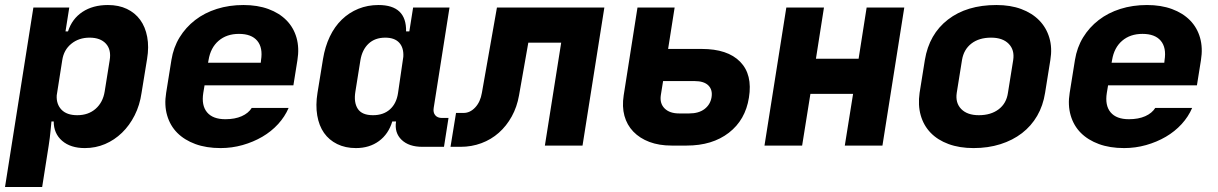

<svg xmlns="http://www.w3.org/2000/svg" viewBox="-31 -580 4851 765"><path d="M-11 165 102 -550H245L230 -455H240Q256 -505 297.5 -532.5Q339 -560 399 -560Q442 -560 474.5 -544.5Q507 -529 527.5 -501Q548 -473 555.5 -433Q563 -393 555 -345L533 -210Q526 -161 505.5 -120.5Q485 -80 455 -51Q425 -22 387.5 -6Q350 10 307 10Q250 10 216.5 -19Q183 -48 183 -96H174Q173 -88 170.5 -60Q168 -32 163 0L137 165ZM195 -200Q193 -165 214 -143Q235 -121 277 -121Q321 -121 350 -146.5Q379 -172 386 -215L406 -340Q413 -382 391 -406Q369 -430 326 -430Q283 -430 253 -405.5Q223 -381 217 -340Z M848 10Q791 10 747.5 -6Q704 -22 675.5 -50.5Q647 -79 635 -120Q623 -161 631 -210L652 -341Q660 -391 684.5 -431Q709 -471 746.5 -500Q784 -529 833 -544.5Q882 -560 939 -560Q995 -560 1038.5 -544Q1082 -528 1110.5 -499Q1139 -470 1150.5 -429.5Q1162 -389 1154 -340L1138 -240H784L779 -210Q771 -160 794 -132.5Q817 -105 867 -105Q905 -105 932 -117Q959 -129 972 -150H1119Q1104 -115 1077 -85.5Q1050 -56 1014 -35Q978 -14 935.5 -2Q893 10 848 10ZM798 -330H1008L1009 -340Q1017 -390 994 -417.5Q971 -445 921 -445Q872 -445 840 -417.5Q808 -390 800 -341Z M1234 -210 1256 -345Q1264 -394 1283 -434Q1302 -474 1331 -502Q1360 -530 1397 -545Q1434 -560 1477 -560Q1589 -560 1587 -455H1600L1615 -550H1760L1697 -150Q1694 -132 1703 -121Q1712 -110 1730 -110H1756L1738 5H1652Q1598 5 1569 -23Q1540 -51 1547 -96H1532Q1517 -46 1479 -18Q1441 10 1387 10Q1345 10 1312.5 -6Q1280 -22 1260 -50.5Q1240 -79 1233 -120Q1226 -161 1234 -210ZM1455 -121Q1497 -121 1523 -144.5Q1549 -168 1555 -210L1576 -354Q1578 -390 1559.5 -410Q1541 -430 1504 -430Q1463 -430 1437.5 -406Q1412 -382 1405 -340L1385 -215Q1378 -172 1394.5 -146.5Q1411 -121 1455 -121Z M1949 -550H2377L2290 0H2140L2205 -410H2074L2037 -200Q2029 -154 2008 -116Q1987 -78 1956.5 -51Q1926 -24 1887 -9.5Q1848 5 1804 5H1764L1786 -130H1816Q1842 -130 1862.5 -152Q1883 -174 1889 -210Z M2602 -201Q2597 -168 2617 -148Q2637 -128 2675 -128H2715Q2753 -128 2776 -145.5Q2799 -163 2804 -192Q2809 -222 2791.5 -239.5Q2774 -257 2736 -257H2611ZM2454 -200 2509 -550H2657L2631 -385H2765Q2868 -385 2918 -334Q2968 -283 2953 -191Q2939 -102 2873 -51Q2807 0 2705 0H2645Q2595 0 2556.5 -14.5Q2518 -29 2492.5 -55.5Q2467 -82 2457 -118.5Q2447 -155 2454 -200Z M3015 0 3102 -550H3252L3220 -346H3390L3422 -550H3572L3485 0H3335L3368 -206H3198L3165 0Z M3781 -210Q3775 -170 3799 -145.5Q3823 -121 3869 -121Q3917 -121 3948 -144.5Q3979 -168 3985 -210L4006 -341Q4012 -381 3988 -405.5Q3964 -430 3918 -430Q3870 -430 3839.5 -406.5Q3809 -383 3802 -341ZM3654 -341Q3671 -444 3746 -502Q3821 -560 3939 -560Q3995 -560 4038 -544Q4081 -528 4109.5 -499Q4138 -470 4150 -429.5Q4162 -389 4154 -341L4133 -210Q4125 -159 4101.5 -118.5Q4078 -78 4041 -49.5Q4004 -21 3955 -5.5Q3906 10 3848 10Q3792 10 3748.5 -6Q3705 -22 3677 -51Q3649 -80 3637.5 -120.5Q3626 -161 3633 -210Z M4448 10Q4391 10 4347.5 -6Q4304 -22 4275.5 -50.5Q4247 -79 4235 -120Q4223 -161 4231 -210L4252 -341Q4260 -391 4284.5 -431Q4309 -471 4346.5 -500Q4384 -529 4433 -544.5Q4482 -560 4539 -560Q4595 -560 4638.5 -544Q4682 -528 4710.5 -499Q4739 -470 4750.5 -429.5Q4762 -389 4754 -340L4738 -240H4384L4379 -210Q4371 -160 4394 -132.5Q4417 -105 4467 -105Q4505 -105 4532 -117Q4559 -129 4572 -150H4719Q4704 -115 4677 -85.5Q4650 -56 4614 -35Q4578 -14 4535.5 -2Q4493 10 4448 10ZM4398 -330H4608L4609 -340Q4617 -390 4594 -417.5Q4571 -445 4521 -445Q4472 -445 4440 -417.5Q4408 -390 4400 -341Z"/></svg>

Font: JetBrains Mono ExtraBold
Style: Italic
Weight: 800
Designer: Philipp Nurullin, Konstantin Bulenkov
Foundry: JetBrains
Version: Version 1.000; ttfautohint (v1.8.3)